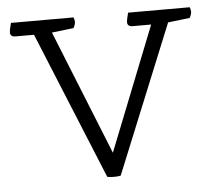

<svg xmlns="http://www.w3.org/2000/svg" viewBox="-43 -546 662 596"><g transform="rotate(-5 288.5 -248.0)"><path d="M268 2 80 -457H22Q6 -457 6 -471Q6 -477 10 -492L12 -500H207Q210 -492 210 -486Q210 -478 204 -467L136 -459L292 -71L445 -457H387Q371 -457 371 -471Q371 -477 375 -492L377 -500H569Q572 -492 572 -486Q572 -478 566 -467L498 -459L310 2Q302 4 289 4Q276 4 268 2Z"/></g></svg>

Font: Scope One
Style: Regular
Weight: 400
Designer: Dalton Maag Ltd
Foundry: Dalton Maag Ltd
Version: Version 1.002; ttfautohint (v1.4.1) -l 11 -r 50 -G 50 -x 14 